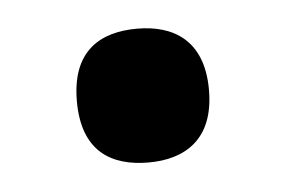

<svg xmlns="http://www.w3.org/2000/svg" viewBox="-28 -181 332 223"><g transform="rotate(-5 138.0 -70.0)"><path d="M138 8C179 8 215 -11 215 -70C215 -129 179 -148 138 -148C95 -148 61 -129 61 -70C61 -11 95 8 138 8Z"/></g></svg>

Font: Noto Serif Hebrew SemiCondensed
Style: Bold
Weight: 700
Width: 4
Designer: Monotype Design Team
Foundry: Monotype Imaging Inc.
Version: Version 2.004